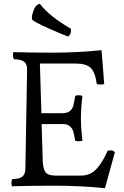

<svg xmlns="http://www.w3.org/2000/svg" viewBox="-20 -976 651 1006"><path d="M148 -875Q147 -878 147 -887Q147 -896 157 -924Q167 -952 189 -956Q239 -890 352 -825Q353 -809 348 -798Q343 -787 338 -785Q331 -785 241 -824.5Q151 -864 148 -875ZM309 -383Q352 -383 364 -422Q368 -437 374 -473Q378 -477 392 -477Q406 -477 412 -473Q404 -412 404 -356.5Q404 -301 412 -240Q408 -236 392.5 -236Q377 -236 374 -240Q368 -274 363.5 -288.5Q359 -303 346 -314.5Q333 -326 309 -326H198L204 -131Q206 -89 219.5 -72.5Q233 -56 270 -56H405Q451 -56 482.5 -87.5Q514 -119 544 -186Q546 -188 559.5 -188Q573 -188 582 -179L530 10Q403 -3 264.5 -3Q126 -3 43 0Q40 -3 40 -17.5Q40 -32 46 -38Q82 -38 97 -50.5Q112 -63 113 -90L122 -613Q122 -640 106.5 -652.5Q91 -665 55 -665Q48 -670 48 -685.5Q48 -701 50 -703Q134 -700 258 -700Q382 -700 512 -713L526 -537Q522 -533 506 -533Q490 -533 487 -537Q478 -600 454 -621.5Q430 -643 377 -643H189L197 -383Z"/></svg>

Font: Esteban
Style: Regular
Weight: 400
Designer: Angelica Diaz Rivera
Foundry: Angelica Diaz Rivera
Version: Version 1.002